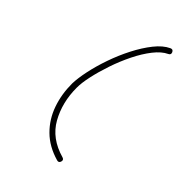

<svg xmlns="http://www.w3.org/2000/svg" viewBox="-108 -645 702 749"><g transform="rotate(20 243.0 -270.0)"><path d="M474 -553Q486 -553 486 -541Q486 -529 474 -529Q446 -529 411.5 -511.5Q377 -494 341.5 -465.5Q306 -437 274 -403.5Q242 -370 218 -338.5Q194 -307 183 -283Q149 -210 154.5 -137Q160 -64 224 -9Q224 -9 224 -9Q224 -9 224 -9Q233 -1 225 8Q217 17 208 9Q162 -31 143.5 -81Q125 -131 130.5 -185.5Q136 -240 161 -293Q174 -319 199.5 -353Q225 -387 259 -422Q293 -457 331 -486.5Q369 -516 406 -534.5Q443 -553 474 -553Q474 -553 474 -553Q474 -553 474 -553Z"/></g></svg>

Font: FRB American Cursive Light
Style: Italic
Weight: 300
Italic angle: -25°
Version: Version 2.0;Modular Font Editor K font №1